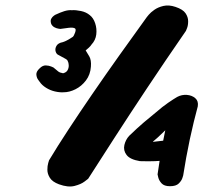

<svg xmlns="http://www.w3.org/2000/svg" viewBox="-20 -679 739 697"><path d="M194 -10Q170 -19 161 -33.5Q152 -48 152 -62.5Q152 -77 155 -87Q158 -97 158 -97Q188 -147 228 -208Q268 -269 315 -337.5Q362 -406 412.5 -477Q463 -548 513 -617Q513 -617 520 -625.5Q527 -634 540.5 -643.5Q554 -653 573.5 -657.5Q593 -662 617 -654Q644 -645 653.5 -631Q663 -617 663 -602Q663 -587 659 -577Q655 -567 655 -567Q579 -457 513.5 -358.5Q448 -260 394.5 -177Q341 -94 300 -30Q300 -30 287 -20Q274 -10 250.5 -4Q227 2 194 -10ZM211 -344Q197 -343 179.5 -347Q162 -351 147 -360.5Q132 -370 124 -382Q124 -382 118.5 -389.5Q113 -397 112 -408Q111 -419 124 -431Q135 -442 146.5 -441.5Q158 -441 166 -437.5Q174 -434 174 -434Q186 -424 191.5 -419.5Q197 -415 209 -413Q221 -416 225.5 -424.5Q230 -433 229.5 -442.5Q229 -452 226 -457Q225 -462 215 -467Q205 -472 193 -479Q185 -482 182 -492Q179 -502 185 -512.5Q191 -523 208 -526Q211 -527 216 -529Q221 -531 228 -535Q235 -539 244 -545Q248 -548 252.5 -560.5Q257 -573 252 -576Q245 -580 229 -578Q213 -576 199 -574Q199 -574 192 -575Q185 -576 177.5 -580Q170 -584 166 -592Q162 -604 166 -611Q170 -618 175 -621.5Q180 -625 180 -625Q199 -634 213.5 -638.5Q228 -643 241 -642Q255 -643 274 -639Q293 -635 306 -624Q319 -614 325.5 -594.5Q332 -575 329.5 -554Q327 -533 312 -517Q310 -513 302 -505.5Q294 -498 291 -496Q296 -488 304 -474.5Q312 -461 310 -437Q308 -408 292 -387Q276 -366 254 -355Q232 -344 211 -344ZM597 -3Q576 -3 566.5 -13.5Q557 -24 554.5 -35Q552 -46 552 -46Q556 -73 559 -92.5Q562 -112 565 -129Q568 -146 571.5 -164Q575 -182 580 -206L559 -186Q557 -184 551 -178.5Q545 -173 540 -169Q535 -165 535 -164L596 -171L595 -98Q566 -95 543.5 -94Q521 -93 488 -94Q452 -100 439.5 -116.5Q427 -133 431.5 -152.5Q436 -172 449 -186Q479 -215 502.5 -235Q526 -255 546 -271Q570 -292 590.5 -306Q611 -320 623 -327Q640 -336 658.5 -334.5Q677 -333 689 -322.5Q701 -312 698 -293Q691 -267 683.5 -236.5Q676 -206 669 -173Q662 -140 656 -107Q650 -74 645 -42Q645 -42 642 -32.5Q639 -23 629 -13Q619 -3 597 -3Z"/></svg>

Font: Sour Gummy Black
Style: Italic
Weight: 900
Italic angle: -11.3°
Designer: Stefie Justprince
Foundry: Eifetstype
Version: Version 1.000